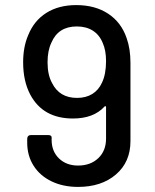

<svg xmlns="http://www.w3.org/2000/svg" viewBox="-20 -727 611 755"><path d="M493 -480V-172Q493 -90 436 -41Q379 8 287 8Q228 8 182.5 -14Q137 -36 112 -75.5Q87 -115 87 -166V-181Q87 -188 91 -192Q95 -196 102 -196H168Q183 -196 183 -187V-177Q183 -132 212 -104Q241 -76 287 -76Q336 -76 366.5 -105Q397 -134 397 -182V-306Q397 -309 395 -309.5Q393 -310 391 -308Q348 -261 267 -261Q149 -261 99 -355Q71 -408 71 -482Q71 -543 91 -589Q114 -646 162.5 -676.5Q211 -707 280 -707Q354 -707 405.5 -673Q457 -639 478 -577Q493 -535 493 -480ZM397 -487Q397 -529 384 -558Q371 -590 345 -606.5Q319 -623 282 -623Q209 -623 182 -559Q167 -528 167 -482Q167 -432 185 -400Q214 -342 283 -342Q318 -342 343 -357.5Q368 -373 381 -402Q397 -435 397 -487Z"/></svg>

Font: Barlow_Medium_SS
Style: Regular
Weight: 500
Designer: Jeremy Tribby
Foundry: Jeremy Tribby
Version: Version 1.101 August 23, 2024